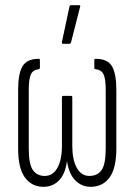

<svg xmlns="http://www.w3.org/2000/svg" viewBox="-20 -715 519 741"><path d="M148 6Q103 6 76.5 -29.5Q50 -65 50 -142V-368Q50 -431 67 -459.5Q84 -488 130 -488Q134 -488 134 -482V-454Q134 -449 130 -448Q108 -446 99.5 -428.5Q91 -411 91 -369V-142Q91 -81 107 -58.5Q123 -36 153 -36Q184 -36 201.5 -67Q219 -98 219 -152V-339Q219 -345 224 -345H254Q259 -345 259 -339V-152Q259 -98 276.5 -67Q294 -36 325 -36Q356 -36 372 -58.5Q388 -81 388 -142V-369Q388 -411 379.5 -428.5Q371 -446 348 -448Q344 -449 344 -454V-482Q344 -488 349 -488Q395 -488 412 -459.5Q429 -431 429 -368V-142Q429 -65 402.5 -29.5Q376 6 330 6Q295 6 270.5 -19Q246 -44 239 -91H238Q232 -44 208 -19Q184 6 148 6ZM223 -546Q218 -546 219 -553L248 -689Q249 -695 255 -695H285Q292 -695 289 -688L254 -551Q252 -546 248 -546Z"/></svg>

Font: Sofia Sans Extra Condensed Light
Style: Regular
Weight: 300
Designer: Botio Nikoltchev, Ani Petrova
Foundry: lettersoup
Version: Version 4.101